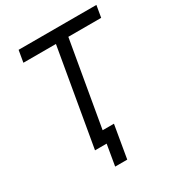

<svg xmlns="http://www.w3.org/2000/svg" viewBox="-197 -819 983 1073"><g transform="rotate(-30 295.0 -282.5)"><path d="M177 0H252L229 135H307L343 -76H270L365 -624H577L590 -700H88L75 -624H285Z"/></g></svg>

Font: Fixel Display
Style: Italic
Weight: 400
Italic angle: -10°
Designer: AlfaBravo + MacPaw
Foundry: Kyrylo Tkachov, Marchela Mozhyna, Serhii Makarenko, Maria Weinstein, Zakhar Kryvoshyya
Version: Version 1.210;Glyphs 3.2 (3217)